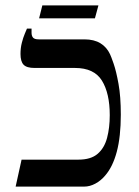

<svg xmlns="http://www.w3.org/2000/svg" viewBox="-20 -692 516 712"><path d="M38 0 60 -100H271Q317 -100 342 -121.5Q367 -143 377 -180.5Q387 -218 387 -265Q387 -346 358 -393Q329 -440 258 -440H108Q79 -440 67.5 -452Q56 -464 56 -492Q56 -514 61 -533.5Q66 -553 72 -567Q78 -581 80 -586H97V-571Q97 -559 102.5 -552.5Q108 -546 124 -546H293Q329 -546 352.5 -531.5Q376 -517 388 -491Q392 -483 401.5 -455.5Q411 -428 419.5 -381Q428 -334 428 -267Q428 -185 413 -129Q398 -73 370 -41Q354 -22 333.5 -11Q313 0 292 0ZM125 -624 137 -672H345L332 -624Z"/></svg>

Font: Frank Ruhl Libre
Style: Regular
Weight: 400
Designer: Yanek Iontef
Foundry: Fontef
Version: Version 6.004